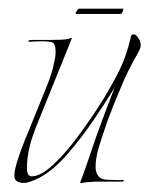

<svg xmlns="http://www.w3.org/2000/svg" viewBox="-20 -417 344 442"><path d="M33 4Q26 4 19.5 0.5Q13 -3 13 -13Q13 -27 23.5 -57.5Q34 -88 53 -133Q76 -189 88.5 -220.5Q101 -252 105 -275Q108 -286 108 -299Q108 -317 99 -320Q95 -321 90 -321.5Q85 -322 78 -322Q70 -322 61.5 -321.5Q53 -321 47 -321Q44 -321 45.5 -323Q47 -325 51 -325H86Q103 -325 119 -325.5Q135 -326 142 -329Q146 -331 145 -328L129 -288L70 -142Q54 -104 48 -78.5Q42 -53 42 -30Q42 -11 53 -11Q73 -11 101 -36.5Q129 -62 159.5 -103Q190 -144 218 -189Q241 -227 256 -257.5Q271 -288 281 -331Q282 -338 287 -338Q292 -338 296.5 -332Q301 -326 302 -323Q304 -317 304 -314Q304 -308 301.5 -303Q299 -298 297 -294Q286 -275 276 -255Q266 -235 258 -215Q242 -178 228 -140Q215 -103 207.5 -78Q200 -53 200 -32Q200 -20 206.5 -11.5Q213 -3 230 -3Q239 -3 248.5 -2.5Q258 -2 263 -3Q265 -3 265 -1.5Q265 0 263 1H233Q220 1 208 1Q196 1 188 2Q178 2 170 4Q163 6 165 2Q174 -21 187.5 -61.5Q201 -102 217 -145L244 -216Q225 -184 196.5 -142Q168 -100 135.5 -62.5Q103 -25 71 -8Q65 -5 58 -2Q51 1 43 3Q41 4 38 4Q35 4 33 4ZM155 -385Q154 -385 154 -386Q154 -388 157 -392.5Q160 -397 161 -397H263Q264 -397 264 -396Q264 -394 262 -389.5Q260 -385 258 -385Z"/></svg>

Font: Explora
Style: Regular
Weight: 400
Designer: Robert E. Leuschke
Foundry: Robert E. Leuschke
Version: Version 1.010